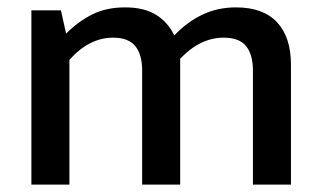

<svg xmlns="http://www.w3.org/2000/svg" viewBox="-20 -500 874 520"><path d="M168 0H65V-472H145L159 -409Q192 -442 230 -461Q268 -480 319 -480Q370 -480 402.5 -460Q435 -440 452 -404Q486 -440 527.5 -460Q569 -480 619 -480Q693 -480 730.5 -439.5Q768 -399 768 -325V0H665V-309Q665 -352 646.5 -375Q628 -398 586 -398Q522 -398 468 -341V0H365V-309Q365 -352 346.5 -375Q328 -398 286 -398Q222 -398 168 -338Z"/></svg>

Font: Mukta Mahee Medium
Style: Regular
Weight: 500
Designer: Shuchita Grover, Noopur Datye, Girish Dalvi, Yashodeep Gholap
Foundry: Ek Type
Version: Version 2.538;PS 1.000;hotconv 16.6.51;makeotf.lib2.5.65220;